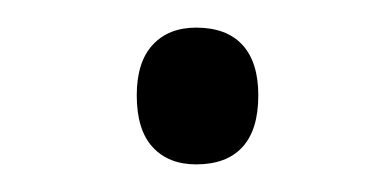

<svg xmlns="http://www.w3.org/2000/svg" viewBox="-20 -403 284 139"><path d="M79 -334Q79 -358 90.5 -370.5Q102 -383 122 -383Q144 -383 155.5 -370.5Q167 -358 167 -334Q167 -309 155.5 -296.5Q144 -284 122 -284Q102 -284 90.5 -296.5Q79 -309 79 -334Z"/></svg>

Font: Noto Sans Armenian Light
Style: Regular
Weight: 300
Designer: Monotype Design Team
Foundry: Monotype Imaging Inc.
Version: Version 2.007